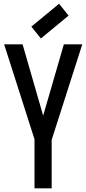

<svg xmlns="http://www.w3.org/2000/svg" viewBox="-20 -1018 467 1038"><path d="M166.5 0V-265.1L2.4 -778.3H102.1L212.9 -394.5H213.9L325.2 -778.3H424.8L259.3 -261.7V0ZM201.2 -810.1 149.4 -874 299.3 -997.6 350.6 -933.6Z"/></svg>

Font: Voltaire
Style: Regular
Weight: 400
Designer: Yvonne Schüttler, Eben Sorkin, Emma Marichal
Foundry: Sorkin Type Co.
Version: Version 1.010; ttfautohint (v1.8.4.7-5d5b)